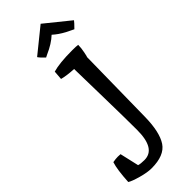

<svg xmlns="http://www.w3.org/2000/svg" viewBox="-412 -767 1038 1038"><g transform="rotate(-45 107.5 -247.5)"><path d="M172 -736 313 -622Q307 -613 280 -586Q279 -587 264.5 -593.5Q250 -600 237 -607Q198 -628 172 -652Q137 -619 80 -594Q65 -587 64 -586Q40 -608 31 -622ZM44 241Q12 241 -34.5 228Q-81 215 -98 204Q-93 113 -79 71Q-57 67 -41.5 67Q-26 67 -21 68L4 177Q19 182 48 182Q135 182 135 39Q135 -45 131.5 -212.5Q128 -380 127 -435Q72 -438 39 -447L43 -499Q94 -514 191 -514Q222 -514 235 -512Q235 -488 229 -459Q223 -430 222 -431Q219 -283 215 20Q213 134 177.5 187.5Q142 241 44 241Z"/></g></svg>

Font: Inika
Style: Regular
Weight: 400
Designer: Constanza Artigas Preller
Foundry: Constanza Artigas Preller
Version: Version 1.001